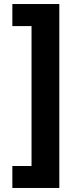

<svg xmlns="http://www.w3.org/2000/svg" viewBox="-20 -788 389 948"><path d="M41 140.1V31.7H135.7V-659.2H41V-768.1H272.9V140.1Z"/></svg>

Font: Inter Cardless Tabular Bold
Style: Bold
Weight: 700
Designer: Rasmus Andersson
Foundry: rsms
Version: Version 4.000;git-4fc901f